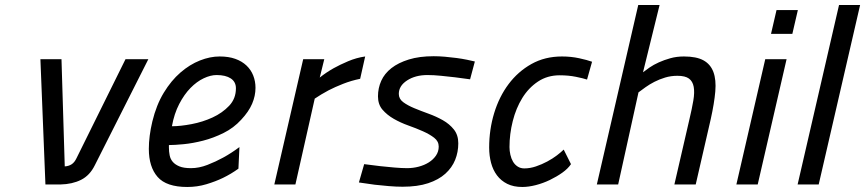

<svg xmlns="http://www.w3.org/2000/svg" viewBox="-20 -735 3447 765"><path d="M225 -499 238 -72Q254 -73 265.5 -80.5Q277 -88 285 -105L480 -499H571L358 -77Q338 -36 303 -18.5Q268 -1 221 0H161L141 -499Z M741 -65Q773 -65 806.5 -78Q840 -91 869 -107Q902 -125 934 -149L930 -63Q901 -42 868 -26Q839 -12 802.5 -1Q766 10 726 10Q643 10 608 -30Q573 -70 573 -142Q573 -192 587 -251Q603 -317 632.5 -365.5Q662 -414 699 -446Q736 -478 776.5 -494Q817 -510 855 -510Q891 -510 917.5 -500.5Q944 -491 962 -474Q980 -457 989 -434Q998 -411 998 -385Q998 -353 984.5 -321.5Q971 -290 941 -258Q911 -225 870.5 -205Q830 -185 789 -174.5Q748 -164 711.5 -160.5Q675 -157 653 -157V-147Q653 -131 656 -116Q659 -101 668.5 -90Q678 -79 695 -72Q712 -65 741 -65ZM843 -436Q819 -436 791.5 -423Q764 -410 739 -384.5Q714 -359 694 -320.5Q674 -282 665 -232Q699 -232 743.5 -240.5Q788 -249 827 -267Q866 -285 893 -313.5Q920 -342 920 -383Q920 -409 899.5 -422.5Q879 -436 843 -436Z M1188 -499H1272L1254 -426Q1279 -446 1309 -463Q1334 -477 1367 -491Q1400 -505 1435 -510L1415 -421Q1380 -414 1347 -401Q1314 -388 1289 -375Q1259 -359 1234 -342L1157 0H1073Z M1853 -419Q1823 -423 1793 -427Q1767 -430 1737.5 -433Q1708 -436 1683 -436Q1635 -436 1602 -414.5Q1569 -393 1569 -361Q1569 -341 1586.5 -328Q1604 -315 1630.5 -304Q1657 -293 1687.5 -282Q1718 -271 1744.5 -256Q1771 -241 1788.5 -219Q1806 -197 1806 -164Q1806 -129 1793.5 -98Q1781 -67 1754.5 -43Q1728 -19 1686 -5Q1644 9 1584 9Q1559 9 1529 6.5Q1499 4 1473 1Q1442 -3 1410 -8L1431 -81Q1463 -77 1495 -73Q1522 -70 1551.5 -67.5Q1581 -65 1602 -65Q1626 -65 1648.5 -71Q1671 -77 1688.5 -88Q1706 -99 1717 -115Q1728 -131 1728 -151Q1728 -172 1710 -186Q1692 -200 1665 -212Q1638 -224 1607 -235Q1576 -246 1549 -261.5Q1522 -277 1504 -298Q1486 -319 1486 -351Q1486 -384 1499 -413Q1512 -442 1539.5 -463.5Q1567 -485 1609 -498Q1651 -511 1708 -511Q1729 -511 1752.5 -509Q1776 -507 1798.5 -504Q1821 -501 1840.5 -497Q1860 -493 1872 -490Z M2255 -81Q2243 -63 2220.5 -47Q2198 -31 2171 -18Q2144 -5 2115 2.5Q2086 10 2061 10Q2026 10 2001 -2.5Q1976 -15 1960 -36.5Q1944 -58 1936.5 -86.5Q1929 -115 1929 -147Q1929 -219 1949 -284.5Q1969 -350 2006.5 -400Q2044 -450 2097.5 -480Q2151 -510 2219 -510Q2255 -510 2287.5 -503Q2320 -496 2339 -489L2319 -418Q2304 -423 2274.5 -429Q2245 -435 2210 -435Q2161 -435 2123.5 -410Q2086 -385 2061 -344.5Q2036 -304 2023 -252.5Q2010 -201 2010 -149Q2010 -134 2013.5 -118.5Q2017 -103 2024 -91Q2031 -79 2042.5 -71.5Q2054 -64 2069 -64Q2092 -64 2115.5 -72Q2139 -80 2160.5 -91.5Q2182 -103 2199 -116Q2216 -129 2226 -139Z M2358 0 2523 -715H2608L2542 -447Q2552 -455 2568 -466Q2584 -477 2605 -486.5Q2626 -496 2651 -503Q2676 -510 2705 -510Q2755 -510 2783 -494.5Q2811 -479 2822.5 -448Q2834 -417 2830 -370.5Q2826 -324 2812 -261L2752 0H2667L2727 -260Q2737 -302 2742.5 -334.5Q2748 -367 2744 -389Q2740 -411 2725 -422Q2710 -433 2679 -433Q2653 -433 2630 -426Q2607 -419 2587.5 -409Q2568 -399 2552 -387.5Q2536 -376 2524 -367L2443 0Z M3029 -499H3114L2999 0H2914ZM3074 -695H3159L3137 -600H3052Z M3323 -715H3407L3242 0H3158Z"/></svg>

Font: Panefresco 500wt
Style: Italic
Weight: 700
Foundry: Campivisivi & Chank Co
Version: Version 1.000